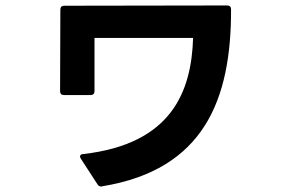

<svg xmlns="http://www.w3.org/2000/svg" viewBox="-20 -641 1040 703"><path d="M276 -60 337 34C340 39 345 42 351 42L355 41C726 -20 827 -275 826 -607C826 -616 821 -621 812 -621L215 -620C206 -620 201 -615 201 -606L200 -307C200 -298 205 -293 214 -293H312C321 -293 326 -298 326 -307V-502H687C681 -309 611 -114 285 -77C277 -77 273 -73 273 -68C273 -66 274 -63 276 -60Z"/></svg>

Font: LINE Seed JP_OTF Bold
Style: Regular
Weight: 700
Designer: LINE & Fontrix & Fontworks
Version: Version 1.009